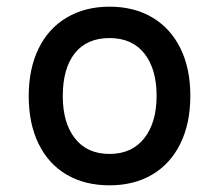

<svg xmlns="http://www.w3.org/2000/svg" viewBox="-20 -543 656 575"><path d="M66 -255Q66 -337 95.5 -397.5Q125 -458 180 -490.5Q235 -523 308 -523Q382 -523 436.5 -490.5Q491 -458 520.5 -398Q550 -338 550 -256Q550 -174 520.5 -113.5Q491 -53 436.5 -20.5Q382 12 308 12Q234 12 179.5 -20Q125 -52 95.5 -112.5Q66 -173 66 -255ZM449 -256Q449 -336 412.5 -382.5Q376 -429 308 -429Q240 -429 204 -383.5Q168 -338 168 -255Q168 -175 204.5 -128.5Q241 -82 308 -82Q375 -82 412 -129Q449 -176 449 -256Z"/></svg>

Font: Overpass Mono Light
Style: Bold
Weight: 600
Monospace: yes
Designer: Delve Withrington, Dave Bailey
Foundry: Delve Fonts
Version: Version 1.000;DELV;Overpass